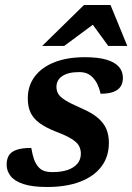

<svg xmlns="http://www.w3.org/2000/svg" viewBox="-20 -735 528 767"><path d="M105 -144Q109.5 -117 115.5 -99.8Q121.5 -82.5 132 -69.5Q143 -56.5 156.8 -52Q170.5 -47.5 190.5 -47.5Q225 -47.5 250 -56Q275 -64.5 289 -81Q303 -97.5 303 -121Q303 -139 295.2 -152.8Q287.5 -166.5 266.2 -180Q245 -193.5 202.5 -209.5Q161 -226 136.5 -244.5Q112 -263 101.5 -286.5Q91 -310 91 -342Q91 -391.5 118.2 -428.5Q145.5 -465.5 196.5 -486Q247.5 -506.5 319.5 -506.5Q372 -506.5 405.5 -496.5Q439 -486.5 455 -468Q471 -449.5 471 -424Q471 -404 462 -389.8Q453 -375.5 433.2 -368Q413.5 -360.5 382 -360.5Q376.5 -383.5 369 -398.8Q361.5 -414 350.5 -425.5Q339.5 -437 326.2 -442Q313 -447 296 -447Q252.5 -447 229 -431.2Q205.5 -415.5 205.5 -388Q205.5 -373.5 212.2 -361Q219 -348.5 240.2 -335Q261.5 -321.5 304 -303Q347 -284.5 371 -264Q395 -243.5 405 -219.2Q415 -195 415 -165Q415 -109 385 -69.5Q355 -30 299.8 -9Q244.5 12 168.5 12Q109 12 73.5 0.2Q38 -11.5 22.2 -32Q6.5 -52.5 6.5 -77Q6.5 -99 15.2 -113.8Q24 -128.5 45.5 -136.2Q67 -144 105 -144ZM148.5 -551.5 315.5 -715H421.5L488.5 -551.5H412.5L339.5 -651.5H371.5L236.5 -551.5Z"/></svg>

Font: Newsreader 9pt SemiBold
Style: Italic
Weight: 600
Italic angle: -17°
Designer: Hugues Gentile
Foundry: Production Type
Version: Version 1.003